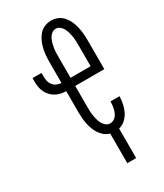

<svg xmlns="http://www.w3.org/2000/svg" viewBox="-231 -832 962 1126"><g transform="rotate(-30 250.0 -269.0)"><path d="M283 205V4Q263 -1 247 -14Q231 -27 220 -44Q209 -61 202 -80Q195 -99 191 -119Q187 -139 185.5 -159.5Q184 -180 184 -200V-340Q166 -340 148 -344Q130 -348 114 -357Q98 -366 85.5 -379.5Q73 -393 65 -409.5Q57 -426 54 -444.5Q51 -463 51 -481V-505H112V-481Q112 -465 115.5 -449.5Q119 -434 129 -421.5Q139 -409 153.5 -402.5Q168 -396 184 -395V-535Q184 -558 186 -581Q188 -604 193 -626Q198 -648 207.5 -669Q217 -690 232 -707.5Q247 -725 268.5 -734Q290 -743 313 -743Q336 -743 357.5 -734Q379 -725 394 -707.5Q409 -690 418.5 -669Q428 -648 433 -626Q438 -604 440 -581Q442 -558 442 -535V-340H245V-200Q245 -185 245.5 -169.5Q246 -154 248.5 -139Q251 -124 255 -109Q259 -94 266 -80.5Q273 -67 285.5 -57Q298 -47 314 -47Q326 -47 336.5 -52.5Q347 -58 354.5 -67.5Q362 -77 366.5 -88Q371 -99 373.5 -110.5Q376 -122 377.5 -134Q379 -146 379 -158H440Q439 -132 434 -107Q429 -82 417.5 -59Q406 -36 387 -18.5Q368 -1 343 5V205ZM245 -395H381V-535Q381 -550 380.5 -565.5Q380 -581 377.5 -596Q375 -611 371 -626Q367 -641 360 -654.5Q353 -668 340.5 -678Q328 -688 313 -688Q298 -688 285.5 -678Q273 -668 266 -654.5Q259 -641 255 -626Q251 -611 248.5 -596Q246 -581 245.5 -565.5Q245 -550 245 -535Z"/></g></svg>

Font: Iosevka SS04 Light
Style: Regular
Weight: 300
Monospace: yes
Designer: Belleve Invis
Foundry: Belleve Invis
Version: Version 19.0.0; ttfautohint (v1.8.4)